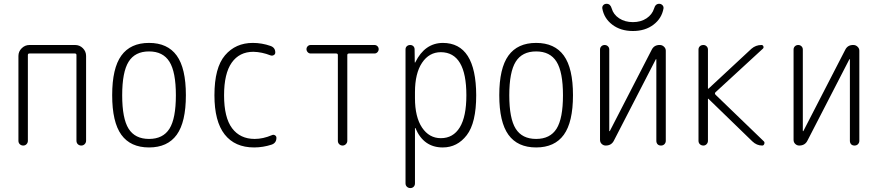

<svg xmlns="http://www.w3.org/2000/svg" viewBox="-20 -752 4540 992"><path d="M75.2 -24.4V-462.9Q75.2 -486.3 92.3 -502.9Q109.4 -519.5 131.8 -519.5H368.2Q391.6 -519.5 408.2 -502.9Q424.8 -486.3 424.8 -462.9V-25.4Q424.8 -14.6 417.5 -7.3Q410.2 0 399.9 0Q389.6 0 382.3 -6.8Q375 -13.7 375 -25.4V-467.8Q375 -475.6 367.2 -475.6H131.8Q124 -475.6 124 -467.8V-24.4Q124 -14.6 117.2 -7.3Q110.4 0 100.1 0Q89.8 0 82.5 -6.8Q75.2 -13.7 75.2 -24.4Z M855.5 -433.1Q822.3 -486.3 750 -486.3Q677.7 -486.3 644.5 -433.1Q611.3 -379.9 611.3 -259.8Q611.3 -139.6 644.5 -86.9Q677.7 -34.2 750 -34.2Q822.3 -34.2 855.5 -86.9Q888.7 -139.6 888.7 -259.8Q888.7 -379.9 855.5 -433.1ZM893.1 -55.7Q845.7 9.8 750 9.8Q654.3 9.8 606.9 -55.7Q559.6 -121.1 559.6 -260.3Q559.6 -399.4 606.9 -464.8Q654.3 -530.3 750 -530.3Q845.7 -530.3 893.1 -464.8Q940.4 -399.4 940.4 -260.3Q940.4 -121.1 893.1 -55.7Z M1293 9.8Q1193.4 9.8 1140.6 -57.6Q1087.9 -125 1087.9 -259.8Q1087.9 -402.3 1142.6 -466.3Q1197.3 -530.3 1286.1 -530.3Q1333 -530.3 1377.9 -514.6Q1402.3 -505.9 1402.3 -480.5Q1402.3 -471.7 1394.5 -467.3Q1386.7 -462.9 1377.9 -465.8Q1333 -483.4 1289.1 -484.4Q1216.8 -484.4 1177.2 -428.2Q1137.7 -372.1 1137.7 -259.8Q1137.7 -144.5 1179.2 -89.4Q1220.7 -34.2 1295.9 -34.2Q1338.9 -34.2 1384.8 -53.7Q1392.6 -57.6 1400.4 -53.2Q1408.2 -48.8 1408.2 -40Q1408.2 -13.7 1383.8 -4.9Q1338.9 9.8 1293 9.8Z M1585 -475.6Q1576.2 -475.6 1569.8 -482.4Q1563.5 -489.3 1563.5 -498Q1563.5 -506.8 1569.8 -513.2Q1576.2 -519.5 1585 -519.5H1915Q1923.8 -519.5 1930.2 -513.2Q1936.5 -506.8 1936.5 -498Q1936.5 -489.3 1930.2 -482.4Q1923.8 -475.6 1915 -475.6H1783.2Q1774.4 -475.6 1774.4 -467.8V-24.4Q1774.4 -14.6 1767.1 -7.3Q1759.8 0 1750 0Q1740.2 0 1732.9 -6.8Q1725.6 -13.7 1725.6 -24.4V-467.8Q1725.6 -475.6 1716.8 -475.6Z M2124 -275.4V-245.1Q2124 -147.5 2160.6 -92.8Q2197.3 -38.1 2257.8 -38.1Q2321.3 -38.1 2355.5 -93.8Q2389.6 -149.4 2389.6 -259.8Q2389.6 -481.4 2257.8 -482.4Q2197.3 -482.4 2160.6 -427.7Q2124 -373 2124 -275.4ZM2075.2 195.3V-497.1Q2075.2 -506.8 2082 -513.2Q2088.9 -519.5 2099.1 -519.5Q2109.4 -519.5 2115.7 -513.2Q2122.1 -506.8 2122.1 -497.1L2123 -429.7Q2123 -428.7 2124 -428.7Q2126 -428.7 2126 -430.7Q2174.8 -529.3 2267.6 -530.3Q2439.5 -530.3 2440.4 -259.8Q2440.4 -117.2 2391.6 -53.7Q2342.8 9.8 2267.6 9.8Q2168.9 9.8 2127 -88.9Q2127 -90.8 2126 -90.8Q2124 -90.8 2124 -89.8V195.3Q2124 206.1 2117.2 212.9Q2110.4 219.7 2100.1 219.7Q2089.8 219.7 2082.5 212.9Q2075.2 206.1 2075.2 195.3Z M2855.5 -433.1Q2822.3 -486.3 2750 -486.3Q2677.7 -486.3 2644.5 -433.1Q2611.3 -379.9 2611.3 -259.8Q2611.3 -139.6 2644.5 -86.9Q2677.7 -34.2 2750 -34.2Q2822.3 -34.2 2855.5 -86.9Q2888.7 -139.6 2888.7 -259.8Q2888.7 -379.9 2855.5 -433.1ZM2893.1 -55.7Q2845.7 9.8 2750 9.8Q2654.3 9.8 2606.9 -55.7Q2559.6 -121.1 2559.6 -260.3Q2559.6 -399.4 2606.9 -464.8Q2654.3 -530.3 2750 -530.3Q2845.7 -530.3 2893.1 -464.8Q2940.4 -399.4 2940.4 -260.3Q2940.4 -121.1 2893.1 -55.7Z M3385.7 -732.4Q3395.5 -732.4 3402.3 -725.6Q3409.2 -718.8 3408.2 -709Q3399.4 -657.2 3356.4 -624.5Q3313.5 -591.8 3250 -591.8Q3186.5 -591.8 3143.6 -624.5Q3100.6 -657.2 3091.8 -709Q3090.8 -718.8 3097.2 -725.6Q3103.5 -732.4 3114.3 -732.4Q3133.8 -732.4 3140.6 -708Q3149.4 -676.8 3179.2 -657.2Q3209 -637.7 3250 -637.7Q3291 -637.7 3320.3 -657.2Q3349.6 -676.8 3359.4 -708Q3366.2 -732.4 3385.7 -732.4ZM3109.4 0Q3097.7 0 3088.9 -8.3Q3080.1 -16.6 3080.1 -29.3V-496.1Q3080.1 -505.9 3086.9 -512.7Q3093.8 -519.5 3104 -519.5Q3114.3 -519.5 3121.1 -512.7Q3127.9 -505.9 3127.9 -496.1V-75.2Q3127.9 -74.2 3128.9 -74.2Q3130.9 -74.2 3130.9 -75.2L3346.7 -494.1Q3359.4 -520.5 3389.6 -519.5Q3401.4 -519.5 3410.6 -510.7Q3419.9 -502 3419.9 -490.2V-24.4Q3419.9 -14.6 3413.1 -7.3Q3406.2 0 3395 0Q3383.8 0 3377.4 -6.8Q3371.1 -13.7 3371.1 -24.4V-445.3Q3371.1 -446.3 3370.1 -446.3Q3368.2 -446.3 3368.2 -445.3L3152.3 -26.4Q3139.6 0 3109.4 0Z M3614.3 0Q3603.5 0 3596.2 -6.8Q3588.9 -13.7 3588.9 -24.4V-496.1Q3588.9 -505.9 3595.7 -512.7Q3602.5 -519.5 3614.3 -519.5Q3624 -519.5 3630.9 -512.7Q3637.7 -505.9 3637.7 -496.1V-294.9Q3637.7 -293.9 3638.7 -293.9H3640.6L3862.3 -500Q3884.8 -519.5 3914.1 -519.5Q3921.9 -519.5 3924.3 -512.2Q3926.8 -504.9 3920.9 -500L3676.8 -275.4Q3670.9 -269.5 3676.8 -262.7L3926.8 -21.5Q3931.6 -16.6 3928.7 -8.3Q3925.8 0 3918 0Q3889.6 0 3867.2 -21.5L3640.6 -241.2Q3639.6 -242.2 3638.7 -242.2Q3637.7 -242.2 3637.7 -241.2V-24.4Q3637.7 -14.6 3630.9 -7.3Q3624 0 3614.3 0Z M4109.4 0Q4097.7 0 4088.9 -8.3Q4080.1 -16.6 4080.1 -29.3V-496.1Q4080.1 -505.9 4086.9 -512.7Q4093.8 -519.5 4104 -519.5Q4114.3 -519.5 4121.1 -512.7Q4127.9 -505.9 4127.9 -496.1V-75.2Q4127.9 -74.2 4128.9 -74.2Q4130.9 -74.2 4130.9 -75.2L4346.7 -494.1Q4359.4 -520.5 4389.6 -519.5Q4401.4 -519.5 4410.6 -510.7Q4419.9 -502 4419.9 -490.2V-24.4Q4419.9 -14.6 4413.1 -7.3Q4406.2 0 4395 0Q4383.8 0 4377.4 -6.8Q4371.1 -13.7 4371.1 -24.4V-445.3Q4371.1 -446.3 4370.1 -446.3Q4368.2 -446.3 4368.2 -445.3L4152.3 -26.4Q4139.6 0 4109.4 0Z"/></svg>

Font: Rounded Mgen+ 1m light
Style: Regular
Weight: 200
Designer: [Source Han Sans]
Ryoko NISHIZUKA  (kana & ideographs); Paul D. Hunt (Latin, Greek & Cyrillic); Wenlong ZHANG  (bopomofo
Version: Version 1.059.20150602